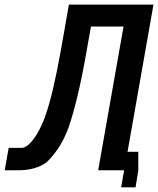

<svg xmlns="http://www.w3.org/2000/svg" viewBox="-62 -745 691 840"><path d="M-24 -98H32Q51 -98 72 -121Q93 -144 110.5 -178Q128 -212 138.5 -244.5Q170 -333.5 205 -529L239.5 -725H609.5L496 -81H543V1L531 74.5H468L481 1V0H367.5L478.5 -629H336L315.5 -514Q278.5 -302.5 236.5 -183Q218 -134.5 194.8 -99.2Q171.5 -64 143 -36Q96.5 0 15 0H-41.5Z"/></svg>

Font: JuliaMono SemiBoldItalic
Style: Regular
Weight: 600
Italic angle: -9°
Monospace: yes
Designer: cormullion
Foundry: corm
Version: Version 0.049; ttfautohint (v1.8.4)